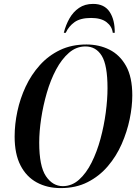

<svg xmlns="http://www.w3.org/2000/svg" viewBox="-20 -953 713 984"><path d="M291 11Q222 11 168.5 -18Q115 -47 85 -105.5Q55 -164 55 -253Q55 -316 69 -382Q83 -448 111.5 -509Q140 -570 184 -619Q228 -668 287.5 -696.5Q347 -725 423 -725Q488 -725 541 -698.5Q594 -672 626 -615Q658 -558 658 -464Q658 -407 644.5 -342Q631 -277 603.5 -214.5Q576 -152 532.5 -101Q489 -50 429 -19.5Q369 11 291 11ZM302 1Q348 1 385 -32Q422 -65 449.5 -120Q477 -175 495 -241.5Q513 -308 522 -376Q531 -444 531 -501Q531 -619 501.5 -667Q472 -715 418 -715Q371 -715 333.5 -682.5Q296 -650 267.5 -596.5Q239 -543 220 -477.5Q201 -412 191 -345.5Q181 -279 181 -222Q181 -101 215.5 -50Q250 1 302 1ZM307 -785Q317 -825 336 -858.5Q355 -892 385 -912.5Q415 -933 457 -933Q515 -933 542 -892Q569 -851 568 -785H558Q554 -818 526 -839.5Q498 -861 447 -861Q392 -861 362 -839.5Q332 -818 317 -785Z"/></svg>

Font: Noto Serif Display Condensed SemiBold
Style: Italic
Weight: 600
Width: 3
Italic angle: -12°
Designer: Monotype Design Team
Foundry: Monotype Imaging Inc.
Version: Version 2.009